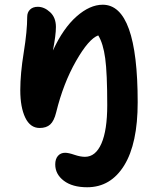

<svg xmlns="http://www.w3.org/2000/svg" viewBox="-20 -498 668 813"><path d="M349.1 294.9Q286.6 294.9 250.2 267.3Q213.9 239.7 213.9 198.2Q213.9 175.3 225.3 162.1Q236.8 148.9 255.9 148.9Q270 148.9 295.2 157.5Q320.3 166 339.8 166Q384.8 166 409.4 109.9Q434.1 53.7 434.1 -53.2Q434.1 -188 425.5 -251Q417 -314 396 -348.1Q355.5 -333.5 301.8 -239.3Q248 -145 217.8 -22Q209 14.2 192.6 29.1Q176.3 43.9 147.9 43.9Q107.9 43.9 86.9 0Q65.9 -43.9 65.9 -116.2Q65.9 -186 80.6 -276.4Q95.2 -366.7 95.2 -426.8Q95.2 -445.8 107.2 -457.5Q119.1 -469.2 140.1 -469.2Q167.5 -469.2 192.1 -446.5Q216.8 -423.8 216.8 -383.8Q216.8 -349.6 204.1 -284.2Q247.6 -378.4 304 -428.2Q360.4 -478 415 -478Q563 -478 563 -64.9Q563 109.9 505.9 202.4Q448.7 294.9 349.1 294.9Z"/></svg>

Font: Shantell Sans Bouncy
Style: Regular
Weight: 600
Designer: Stephen Nixon, Anya Danilova, Shantell Martin
Foundry: Arrow Type
Version: Version 1.006;[9816181b4]